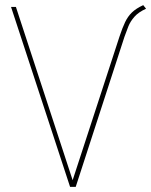

<svg xmlns="http://www.w3.org/2000/svg" viewBox="-20 -727 589 748"><path d="M538 -707Q510 -694 494 -678.5Q478 -663 467.5 -641Q457 -619 446 -586L263 -25L42 -700H23L253 1H275L465 -584Q472 -604 480 -624Q488 -644 504 -662Q520 -680 549 -693Z"/></svg>

Font: Advent Pro Thin
Style: Regular
Weight: 250
Version: Version 3.000